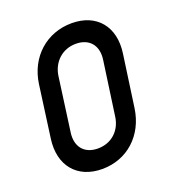

<svg xmlns="http://www.w3.org/2000/svg" viewBox="-109 -642 669 739"><g transform="rotate(-20 225.5 -272.0)"><path d="M186 12C288 12 367 -59 382 -166L412 -379C427 -485 368 -556 266 -556C163 -556 83 -485 68 -379L39 -166C24 -59 84 12 186 12ZM197 -68C141 -68 111 -106 119 -162L149 -382C157 -438 199 -476 254 -476C310 -476 340 -438 332 -382L301 -162C294 -106 253 -68 197 -68Z"/></g></svg>

Font: Mohave
Style: Italic
Weight: 400
Italic angle: -8°
Designer: Gumpita Rahayu
Foundry: Tokotype
Version: Version 2.002;PS 002.002;hotconv 1.0.88;makeotf.lib2.5.64775